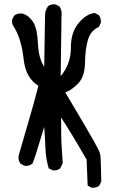

<svg xmlns="http://www.w3.org/2000/svg" viewBox="-20 -792 540 910"><path d="M415 97.7 395.5 87.9 390.6 -35.2Q319.3 -159.2 269.5 -235.4Q269.5 -129.9 272.5 -93.3Q275.4 -56.6 277.3 -19.5L265.6 5.9Q252 17.6 230.5 15.6L210.9 5.9Q197.3 -39.1 195.3 -90.3Q193.4 -141.6 189.5 -190.4Q175.8 -147.5 163.1 -104Q150.4 -60.5 134.8 -17.6Q119.1 -3.9 97.7 -5.9L78.1 -15.6Q64.5 -31.2 68.4 -54.7Q91.8 -137.7 116.2 -219.7Q140.6 -301.8 162.1 -385.7Q101.6 -420.9 91.8 -513.2Q82 -605.5 46.9 -663.1Q35.2 -676.8 37.1 -698.2L46.9 -717.8Q64.5 -731.4 87.9 -727.5Q116.2 -718.8 136.2 -689Q156.2 -659.2 159.7 -586.9Q163.1 -514.6 189.5 -475.6L193.4 -716.8Q193.4 -742.2 207 -761.7Q220.7 -773.4 242.2 -771.5L261.7 -761.7Q275.4 -742.2 271.5 -714.8L267.6 -430.7Q316.4 -490.2 315.9 -564.5Q315.4 -638.7 352.5 -682.6Q389.6 -726.6 428.7 -730.5L448.2 -720.7Q460 -705.1 458 -683.6L448.2 -664.1Q410.2 -647.5 397 -603.5Q383.8 -559.6 382.8 -493.2Q381.8 -426.8 347.7 -393.6Q313.5 -360.4 289.1 -354.5Q331.1 -284.2 370.1 -217.8Q409.2 -151.4 425.8 -121.6Q442.4 -91.8 448.2 -79.6Q454.1 -67.4 456.1 -52.7Q458 -38.1 460 68.4L450.2 87.9Q436.5 99.6 415 97.7Z"/></svg>

Font: JasonHandwriting4
Style: Regular
Weight: 400
Version: Version 1.01.21